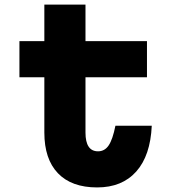

<svg xmlns="http://www.w3.org/2000/svg" viewBox="-20 -800 740 840"><path d="M354 -780V-620H623V-462H354V-220Q354 -138 409 -138Q438 -138 455.5 -164Q473 -190 485 -250H644Q638 -119 576 -49.5Q514 20 405 20Q293 20 233.5 -42Q174 -104 174 -220V-462H65V-620H174V-780Z"/></svg>

Font: Martian Mono ExtraBold
Style: Regular
Weight: 800
Monospace: yes
Designer: Roman Shamin
Foundry: Evil Martians
Version: Version 1.000; ttfautohint (v1.8.4.7-5d5b)